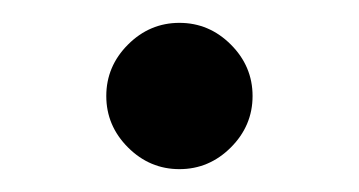

<svg xmlns="http://www.w3.org/2000/svg" viewBox="-20 -390 314 168"><path d="M201 -306Q201 -280 182 -261Q163 -242 137 -242Q111 -242 92 -261Q73 -280 73 -306Q73 -332 92 -351Q111 -370 137 -370Q163 -370 182 -351Q201 -332 201 -306Z"/></svg>

Font: Playfair Display SC
Style: Regular
Weight: 400
Designer: Claus Eggers Sørensen
Foundry: Claus Eggers Sørensen
Version: Version 1.200; ttfautohint (v1.6)